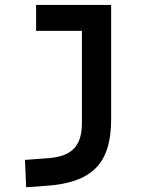

<svg xmlns="http://www.w3.org/2000/svg" viewBox="-20 -538 626 792"><path d="M87.9 234.4 170.9 228.5C357.9 215.3 438.5 138.7 438.5 -45.9V-517.6H128.9V-410.6H317.9V-30.3C317.9 63.5 276.9 106.9 180.7 114.3L83 121.6Z"/></svg>

Font: Cascadia Mono SemiBold
Style: Regular
Weight: 600
Monospace: yes
Designer: Aaron Bell
Foundry: Saja Typeworks
Version: Version 2404.023